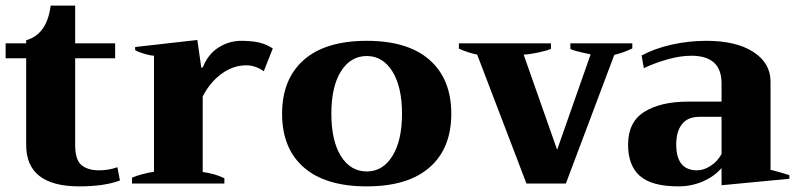

<svg xmlns="http://www.w3.org/2000/svg" viewBox="-22 -652 2833 682"><path d="M404 -11Q349 10 260 10Q71 10 71 -137V-445H-2V-498H71V-509Q145 -530 158 -632H245V-498H387V-445H245V-137Q245 -84 267.5 -65.5Q290 -47 330 -47Q364 -47 395 -58Z M447 -21Q481 -35 525 -42V-454Q510 -455 490 -461Q470 -467 458 -474V-485L679 -510L693 -412H698Q717 -460 754.5 -483.5Q792 -507 835 -507Q870 -507 896 -501.5Q922 -496 947 -480L915 -399Q885 -420 853 -420Q806 -420 764.5 -389.5Q723 -359 698 -309V-41Q739 -36 775 -19V0H447Z M980 -248Q980 -371 1057 -439Q1134 -507 1281 -507Q1427 -507 1504 -439Q1581 -371 1581 -248Q1581 -125 1504 -57.5Q1427 10 1281 10Q1134 10 1057 -57.5Q980 -125 980 -248ZM1406 -248Q1406 -343 1372 -398Q1338 -453 1281 -453Q1223 -453 1189 -398.5Q1155 -344 1155 -248Q1155 -152 1189 -97.5Q1223 -43 1281 -43Q1338 -43 1372 -98Q1406 -153 1406 -248Z M1673 -458Q1643 -464 1608 -479V-498H1935V-478Q1920 -472 1890 -465.5Q1860 -459 1838 -458L1957 -120L2076 -459Q2017 -471 2004 -478V-498H2224V-480Q2196 -466 2160 -457L1988 0H1848Z M2209 -138Q2209 -219 2267 -255Q2325 -291 2422 -291H2541V-356Q2541 -454 2434 -454Q2394 -454 2348.5 -441Q2303 -428 2265 -410L2257 -455Q2304 -480 2364 -493.5Q2424 -507 2487 -507Q2593 -507 2654 -467.5Q2715 -428 2715 -362V-49Q2743 -42 2782 -30V-17L2541 6V-55Q2515 -25 2474.5 -7.5Q2434 10 2388 10Q2293 10 2251 -27Q2209 -64 2209 -138ZM2541 -105V-237H2462Q2421 -237 2400.5 -211Q2380 -185 2380 -139Q2380 -47 2454 -47Q2478 -47 2502.5 -63Q2527 -79 2541 -105Z"/></svg>

Font: Trirong ExtraBold
Style: Regular
Weight: 800
Designer: Katatrad Team
Foundry: CadsonDemak
Version: Version 1.001